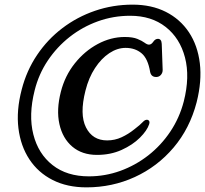

<svg xmlns="http://www.w3.org/2000/svg" viewBox="-20 -765 884 828"><path d="M353 43Q269.5 43 207 11.2Q144.5 -20.5 106.8 -77.8Q69 -135 59.5 -211.8Q50 -288.5 73.5 -378.5Q94.5 -460.5 139.8 -527.8Q185 -595 248.8 -643.5Q312.5 -692 389.8 -718.5Q467 -745 552 -745Q633.5 -745 695.2 -713.8Q757 -682.5 794.8 -625.8Q832.5 -569 841.8 -492.2Q851 -415.5 828 -324Q798.5 -211 728.5 -128.5Q658.5 -46 561.2 -1.5Q464 43 353 43ZM363.5 -4.5Q433.5 -4.5 499 -28.2Q564.5 -52 619.8 -95.2Q675 -138.5 714.5 -197.5Q754 -256.5 772.5 -327.5Q799.5 -433.5 777.8 -517Q756 -600.5 694.5 -648.8Q633 -697 541.5 -697Q468.5 -697 402 -673Q335.5 -649 280.5 -605.8Q225.5 -562.5 186.2 -504Q147 -445.5 129.5 -375.5Q102.5 -269 123.8 -185.2Q145 -101.5 206.8 -53Q268.5 -4.5 363.5 -4.5ZM623.5 -230Q614.5 -202 583.2 -171Q552 -140 504.5 -118.5Q457 -97 398.5 -97Q334 -97 292 -132.5Q250 -168 236.2 -229.8Q222.5 -291.5 242.5 -369.5Q260 -438 302.2 -491.2Q344.5 -544.5 401.2 -575Q458 -605.5 518 -605.5Q552.5 -605.5 572.5 -597.2Q592.5 -589 603.5 -580.8Q614.5 -572.5 622.5 -572.5Q632.5 -572.5 641 -585Q649.5 -597.5 661 -597.5Q676.5 -597.5 677.5 -575.5L681.5 -463Q681.5 -451 674 -442.2Q666.5 -433.5 655 -433Q632.5 -432 627.5 -454.5Q618 -512.5 590.2 -535.5Q562.5 -558.5 521.5 -558.5Q486 -558.5 451.5 -535.8Q417 -513 389.8 -471.5Q362.5 -430 348.5 -374Q322.5 -271.5 350.8 -215.5Q379 -159.5 442 -159.5Q475 -159.5 504.2 -173Q533.5 -186.5 559.5 -207.5Q585 -227 595.5 -238.5Q606 -250 616 -248.5Q628 -245 623.5 -230Z"/></svg>

Font: Fraunces 72pt S100
Style: Italic
Weight: 400
Italic angle: -16°
Version: Version 1.000; ttfautohint (v1.8.3)